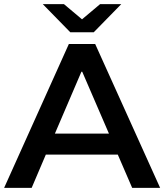

<svg xmlns="http://www.w3.org/2000/svg" viewBox="-25 -914 799 934"><path d="M548 -162H198L129 0H-5L310 -700H438L754 0H618ZM371 -565 242 -264H505L375 -565ZM565 -894 431 -757H317L183 -894H286L374 -820L462 -894Z"/></svg>

Font: CMG Sans SemiBold
Style: Regular
Weight: 600
Designer: Julieta Ulanovsky
Foundry: Julieta Ulanovsky
Version: Version 7.200